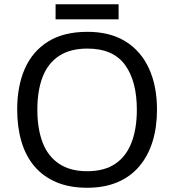

<svg xmlns="http://www.w3.org/2000/svg" viewBox="-20 -926 821 905"><path d="M720 -409Q720 -326 699 -258.5Q678 -191 636.5 -142Q595 -93 533.5 -67Q472 -41 391 -41Q307 -41 245 -67.5Q183 -94 142 -142.5Q101 -191 81 -259Q61 -327 61 -410Q61 -520 97 -602Q133 -684 206.5 -730Q280 -776 392 -776Q499 -776 572 -730.5Q645 -685 682.5 -602.5Q720 -520 720 -409ZM156 -409Q156 -319 181 -254Q206 -189 258.5 -154Q311 -119 391 -119Q472 -119 523.5 -154Q575 -189 600 -254Q625 -319 625 -409Q625 -544 569 -620.5Q513 -697 392 -697Q311 -697 258.5 -662.5Q206 -628 181 -563.5Q156 -499 156 -409ZM539 -906V-835H242V-906Z"/></svg>

Font: Noto Sans Tamil UI
Style: Regular
Weight: 400
Designer: Jelle Bosma - Monotype Design Team
Foundry: Monotype Imaging Inc.
Version: Version 2.004